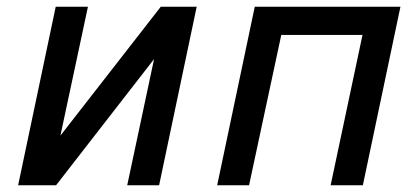

<svg xmlns="http://www.w3.org/2000/svg" viewBox="-20 -552 1240 572"><path d="M34 0 146 -532H242L160 -148L459 -532H566L454 0H359L439 -376L147 0Z M627 0 739 -532H1173L1061 0H965L1060 -448H818L722 0Z"/></svg>

Font: Geist Mono Medium
Style: Italic
Weight: 500
Italic angle: -12°
Monospace: yes
Designer: Basement.studio, Andrés Briganti, Mateo Zaragoza
Foundry: Basement.studio, Vercel, Andrés Briganti, Guido Ferreyra, Mateo Zaragoza
Version: Version 1.500; ttfautohint (v1.8.4.7-5d5b)